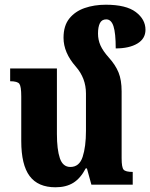

<svg xmlns="http://www.w3.org/2000/svg" viewBox="-20 -782 636 813"><path d="M495 -112Q495 -73 503.5 -63.5Q512 -54 542 -54V0H367L348 -69H343Q321 -27 290.5 -8Q260 11 215 11Q141 11 105.5 -36.5Q70 -84 70 -185V-374Q70 -416 62 -427Q54 -438 23 -438V-492H221V-215Q221 -149 233.5 -112Q246 -75 278 -75Q316 -75 330 -118Q344 -161 344 -228V-386Q344 -451 301 -500Q249 -559 249 -622Q249 -673 273.5 -703.5Q298 -734 338.5 -748Q379 -762 428 -762Q514 -762 555 -731Q596 -700 596 -656Q596 -618 561.5 -597.5Q527 -577 470 -577Q470 -642 460.5 -671Q451 -700 430 -700Q411 -700 403 -684Q395 -668 395 -640Q395 -613 405.5 -589.5Q416 -566 441 -538Q469 -507 482 -475Q495 -443 495 -395Z"/></svg>

Font: Noto Serif Armenian Condensed ExtraBold
Style: Regular
Weight: 800
Width: 3
Designer: Monotype Design Team
Foundry: Monotype Imaging Inc.
Version: Version 2.008; ttfautohint (v1.8.4.7-5d5b)